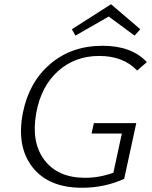

<svg xmlns="http://www.w3.org/2000/svg" viewBox="-20 -880 717 906"><path d="M493 -802 336 -712 319 -742 504 -860 642 -742 615 -712ZM151 -347Q126 -209 189.5 -125Q253 -41 382 -41Q449 -41 515 -65L555 -250H412L423 -299H623L566 -36Q473 6 367 6Q209 6 133 -91.5Q57 -189 88 -348Q117 -493 217.5 -578.5Q318 -664 464 -664Q601 -664 673 -587L627 -547Q562 -616 448 -616Q334 -616 254 -544.5Q174 -473 151 -347Z"/></svg>

Font: EauTestInfant Semilight
Style: Italic
Weight: 300
Italic angle: -12°
Designer: Christian Thalmann (Catharsis Fonts)
Version: Version 0.001;PS 000.001;hotconv 1.0.88;makeotf.lib2.5.64775